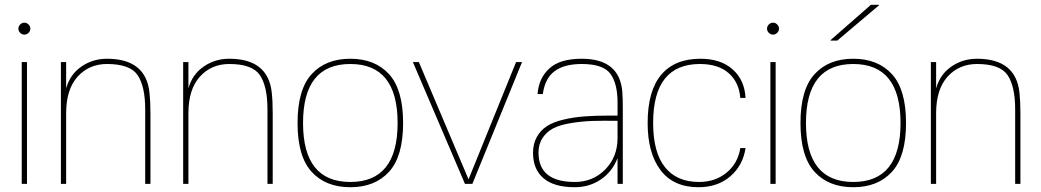

<svg xmlns="http://www.w3.org/2000/svg" viewBox="-20 -770 4359 804"><path d="M93 -510V0H71V-510ZM64.5 -632.5Q57 -640 57 -650Q57 -660 64.5 -667.5Q72 -675 82 -675Q92 -675 99.5 -667.5Q107 -660 107 -650Q107 -640 99.5 -632.5Q92 -625 82 -625Q72 -625 64.5 -632.5Z M428 -524Q591 -524 606 -382Q610 -346 610 -296V0H588V-312Q588 -408 556.5 -455Q525 -502 428 -502Q353 -502 305 -449Q257 -396 257 -296V0H235V-510H257V-400Q273 -458 320.5 -491Q368 -524 428 -524Z M940 -524Q1103 -524 1118 -382Q1122 -346 1122 -296V0H1100V-312Q1100 -408 1068.5 -455Q1037 -502 940 -502Q865 -502 817 -449Q769 -396 769 -296V0H747V-510H769V-400Q785 -458 832.5 -491Q880 -524 940 -524Z M1447 -502Q1249 -502 1249 -255Q1249 -8 1447 -8Q1645 -8 1645 -255Q1645 -502 1447 -502ZM1285 -50.5Q1226 -115 1226 -255Q1226 -395 1285 -459.5Q1344 -524 1447 -524Q1550 -524 1609 -459.5Q1668 -395 1668 -255Q1668 -115 1609 -50.5Q1550 14 1447 14Q1344 14 1285 -50.5Z M2166 -510 1958 0H1927L1709 -510H1734L1942 -19L2141 -510Z M2416 -524Q2575 -524 2586 -385Q2588 -358 2588 -316V0H2566V-108Q2544 -51 2496 -18.5Q2448 14 2387 14Q2300 14 2256 -23.5Q2212 -61 2212 -130Q2212 -168 2228 -196.5Q2244 -225 2270.5 -242Q2297 -259 2339 -269Q2381 -279 2426.5 -282.5Q2472 -286 2532 -286H2566V-341Q2566 -420 2536 -461Q2506 -502 2416 -502Q2343 -502 2302.5 -472Q2262 -442 2253 -376H2231Q2236 -443 2280.5 -483.5Q2325 -524 2416 -524ZM2235 -131Q2235 -8 2387 -8Q2463 -8 2514.5 -60.5Q2566 -113 2566 -192V-264Q2503 -265 2459.5 -263.5Q2416 -262 2370.5 -254.5Q2325 -247 2297.5 -233Q2270 -219 2252.5 -193Q2235 -167 2235 -131Z M2913 -524Q2998 -524 3048 -479.5Q3098 -435 3102 -360H3080Q3075 -425 3031.5 -463.5Q2988 -502 2911 -502Q2715 -502 2715 -255Q2715 -132 2764.5 -70Q2814 -8 2907 -8Q2975 -8 3022.5 -47Q3070 -86 3080 -150H3102Q3091 -77 3038 -31.5Q2985 14 2905 14Q2800 14 2746 -57.5Q2692 -129 2692 -255Q2692 -389 2748.5 -456.5Q2805 -524 2913 -524Z M3228 -510V0H3206V-510ZM3199.5 -632.5Q3192 -640 3192 -650Q3192 -660 3199.5 -667.5Q3207 -675 3217 -675Q3227 -675 3234.5 -667.5Q3242 -660 3242 -650Q3242 -640 3234.5 -632.5Q3227 -625 3217 -625Q3207 -625 3199.5 -632.5Z M3553 -502Q3355 -502 3355 -255Q3355 -8 3553 -8Q3751 -8 3751 -255Q3751 -502 3553 -502ZM3391 -50.5Q3332 -115 3332 -255Q3332 -395 3391 -459.5Q3450 -524 3553 -524Q3656 -524 3715 -459.5Q3774 -395 3774 -255Q3774 -115 3715 -50.5Q3656 14 3553 14Q3450 14 3391 -50.5ZM3458 -600V-602L3627 -750H3661V-748L3486 -600Z M4071 -524Q4234 -524 4249 -382Q4253 -346 4253 -296V0H4231V-312Q4231 -408 4199.5 -455Q4168 -502 4071 -502Q3996 -502 3948 -449Q3900 -396 3900 -296V0H3878V-510H3900V-400Q3916 -458 3963.5 -491Q4011 -524 4071 -524Z"/></svg>

Font: Nacelle Thin
Style: Regular
Weight: 100
Designer: Sora Sagano
Foundry: Sora Sagano
Version: Version 1.000;FEAKit 1.0